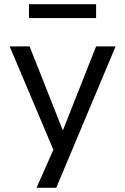

<svg xmlns="http://www.w3.org/2000/svg" viewBox="-20 -715 596 915"><path d="M154 180 248 -32V31L26 -494H121L282 -87H277L438 -494H531L248 180ZM118 -629V-695H438V-629Z"/></svg>

Font: Nunito Sans 8pt
Style: Regular
Weight: 400
Version: Version 3.101;gftools[0.9.27]